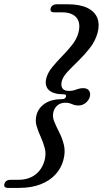

<svg xmlns="http://www.w3.org/2000/svg" viewBox="-83 -771 504 920"><path d="M233 -307.5Q236.2 -319.3 221.4 -319.3Q187.5 -319.3 167.6 -328.6Q147.6 -337.8 140.3 -354.7Q133.1 -371.6 138.4 -394.4Q145.2 -421.9 166.7 -448.3Q188.2 -474.7 214.4 -501.4Q240.6 -528.1 262.5 -555.8Q284.5 -583.6 292.7 -613.9Q300.7 -644.1 294.3 -666Q287.9 -688 267.7 -699.9Q247.6 -711.9 214.8 -711.9H177.3Q165.8 -711.9 161.5 -716.9Q157.2 -721.9 159.9 -731.6Q162.4 -740 169.9 -745.2Q177.5 -750.5 189 -750.5H241Q300.3 -750.5 336 -732.9Q371.6 -715.3 383.5 -684.3Q395.4 -653.3 384.5 -613.4Q373.7 -574.3 348 -541.3Q322.3 -508.4 293.2 -480.2Q264 -452 241.1 -427.5Q218.1 -403.1 212.8 -380.7Q208 -359.9 216.4 -347.6Q224.8 -335.3 248 -335.3Q261.3 -335.3 271.8 -338.5Q282.3 -341.7 292.6 -345.2Q302.8 -348.6 316 -348.6Q336.2 -348.6 344.1 -335.9Q351.9 -323.2 347.2 -307.1Q342.9 -291 327.9 -278.3Q312.9 -265.6 292.5 -265.6Q279.3 -265.6 270.7 -268.8Q262 -272.1 253.3 -275.4Q244.5 -278.8 231 -278.8Q207.8 -278.8 193.2 -266.9Q178.5 -255 172.9 -234.6Q167.1 -211.8 177.2 -187.6Q187.2 -163.3 201.5 -135.7Q215.7 -108 223.4 -75.6Q231.1 -43.1 220.7 -4.1Q210.1 35.3 182.5 65.3Q154.9 95.4 110.8 112.4Q66.7 129.4 7.8 129.4H-44.2Q-55.9 129.4 -60.4 124Q-64.8 118.7 -61.8 110Q-58.9 100.4 -51.5 95.4Q-44.2 90.5 -32.7 90.5H4.8Q54.1 90.5 86.6 65.5Q119.1 40.6 130.9 -3.6Q138.7 -33.5 131.5 -61Q124.4 -88.5 112.2 -114.9Q100 -141.3 92.3 -167.2Q84.7 -193.2 92.1 -220.5Q101.6 -255 133.1 -275.5Q164.6 -296 215.2 -296Q222.7 -296 227.1 -299Q231.5 -302.1 233 -307.5Z"/></svg>

Font: Fraunces Wonky
Style: Italic
Weight: 900
Italic angle: -16°
Version: Version 1.000;[b76b70a41]